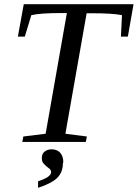

<svg xmlns="http://www.w3.org/2000/svg" viewBox="-20 -675 655 913"><path d="M86 0 91 -26 197 -39 298 -613H273Q173 -613 129 -603L98 -501H65L93 -655H615L588 -501H555L560 -603Q516 -612 416 -612H392L291 -39L393 -26L388 0ZM281 96 279 102Q279 145 251 172Q223 198 161 218V187Q223 167 223 144Q223 134 216 128L201 116Q194 110 186 101Q179 93 179 76Q179 56 192 46Q206 35 225 35Q251 35 266 51Q281 68 281 96Z"/></svg>

Font: Libra Serif Modern
Style: Italic
Weight: 400
Italic angle: -12°
Designer: Stefan Peev, Context Ltd
Foundry: Stefan Peev, Context Ltd
Version: Version 1.000